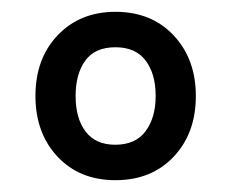

<svg xmlns="http://www.w3.org/2000/svg" viewBox="-20 -575 392 325"><path d="M175.5 -270Q114.5 -270 77.2 -310Q40 -350 40 -412.5Q40 -476 77.8 -515.5Q115.5 -555 175.5 -555Q236.5 -555 274 -515Q311.5 -475 311.5 -412.5Q311.5 -349.5 274 -309.8Q236.5 -270 175.5 -270ZM175 -330Q209.5 -330 226.5 -353Q243.5 -376 243.5 -412.5Q243.5 -450 226.5 -472.5Q209.5 -495 175.5 -495Q140.5 -495 124.2 -472.2Q108 -449.5 108 -412.5Q108 -374.5 125 -352.2Q142 -330 175 -330Z"/></svg>

Font: Manrope ExtraLight
Style: Bold
Weight: 700
Version: Version 4.504